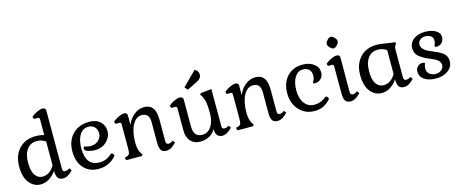

<svg xmlns="http://www.w3.org/2000/svg" viewBox="-43 -1432 5028 2097"><g transform="rotate(-15 2470.5 -384.0)"><path d="M264 -63Q348 -63 401 -154V-424Q355 -455 303 -455Q230 -455 190 -400.5Q150 -346 150 -249.5Q150 -153 182.5 -108Q215 -63 264 -63ZM490 -750V-88Q490 -57 520 -57Q544 -57 570 -75L589 -49Q532 14 478 14Q437 14 419 -11Q401 -36 401 -92Q325 14 224 14Q149 14 97 -49.5Q45 -113 45 -236Q45 -359 115 -434.5Q185 -510 304 -510Q356 -510 399 -497V-674Q399 -696 379 -696H335L326 -722Q355 -748 392.5 -765Q430 -782 451 -782Q490 -782 490 -750Z M879 14Q774 14 711.5 -56Q649 -126 649 -244.5Q649 -363 720 -436.5Q791 -510 908 -510Q990 -510 1034 -467Q1078 -424 1078 -360Q1078 -296 1026.5 -245Q975 -194 887 -194Q855 -194 816 -206Q777 -218 777 -241Q777 -249 781.5 -256Q786 -263 789.5 -263Q793 -263 812.5 -256.5Q832 -250 856 -250Q916 -250 949.5 -284Q983 -318 983 -360.5Q983 -403 958 -431.5Q933 -460 888 -460Q824 -460 788 -403.5Q752 -347 752 -250Q752 -153 790 -102.5Q828 -52 908 -52Q988 -52 1046 -109Q1050 -113 1056.5 -113Q1063 -113 1072 -103.5Q1081 -94 1081 -86.5Q1081 -79 1077 -75Q1000 14 879 14Z M1337 -160Q1337 -76 1369 -31L1381 -15L1369 0H1194L1183 -31L1204 -36Q1229 -42 1237.5 -57.5Q1246 -73 1246 -111V-392Q1246 -414 1226 -414H1182L1173 -440Q1202 -466 1239.5 -483Q1277 -500 1298 -500Q1337 -500 1337 -468V-361Q1363 -426 1415 -468Q1467 -510 1530.5 -510Q1594 -510 1626 -467Q1658 -424 1658 -330V-88Q1658 -54 1688 -54Q1711 -54 1738 -75L1757 -49Q1700 14 1645 14Q1604 14 1586 -11Q1568 -36 1568 -92V-330Q1568 -432 1482 -432Q1417 -432 1377 -356.5Q1337 -281 1337 -160Z M2292 -88Q2292 -57 2321 -57Q2344 -57 2370 -75L2389 -49Q2366 -21 2335.5 -3.5Q2305 14 2279 14Q2202 14 2202 -82Q2179 -38 2133.5 -12Q2088 14 2024.5 14Q1961 14 1920.5 -29.5Q1880 -73 1880 -152V-402Q1880 -424 1860 -424H1816L1807 -450Q1833 -476 1870.5 -493Q1908 -510 1931 -510Q1971 -510 1971 -478V-175Q1971 -53 2067 -53Q2134 -53 2171.5 -111Q2209 -169 2209 -257Q2209 -345 2200.5 -386.5Q2192 -428 2170 -466L2158 -482L2170 -497L2292 -510ZM2169 -760Q2211 -740 2211 -696Q2211 -652 2155 -625L2042 -569L2013 -604Z M2595 -160Q2595 -76 2627 -31L2639 -15L2627 0H2452L2441 -31L2462 -36Q2487 -42 2495.5 -57.5Q2504 -73 2504 -111V-392Q2504 -414 2484 -414H2440L2431 -440Q2460 -466 2497.5 -483Q2535 -500 2556 -500Q2595 -500 2595 -468V-361Q2621 -426 2673 -468Q2725 -510 2788.5 -510Q2852 -510 2884 -467Q2916 -424 2916 -330V-88Q2916 -54 2946 -54Q2969 -54 2996 -75L3015 -49Q2958 14 2903 14Q2862 14 2844 -11Q2826 -36 2826 -92V-330Q2826 -432 2740 -432Q2675 -432 2635 -356.5Q2595 -281 2595 -160Z M3470 -103Q3473 -106 3480 -106Q3487 -106 3495.5 -97Q3504 -88 3504 -80Q3504 -72 3501 -69Q3429 14 3322.5 14Q3216 14 3148 -60Q3080 -134 3080 -250.5Q3080 -367 3146 -438.5Q3212 -510 3322 -510Q3399 -510 3448.5 -472.5Q3498 -435 3498 -376Q3498 -333 3470.5 -305.5Q3443 -278 3400 -278Q3381 -278 3381 -289Q3381 -291 3387 -300Q3405 -329 3405 -370Q3405 -411 3379.5 -434.5Q3354 -458 3311 -458Q3254 -458 3219 -402Q3184 -346 3184 -254Q3184 -162 3225.5 -107.5Q3267 -53 3338.5 -53Q3410 -53 3470 -103Z M3658 -616Q3636 -639 3636 -658Q3636 -677 3657.5 -700.5Q3679 -724 3697.5 -724Q3716 -724 3738 -701Q3760 -678 3760 -658.5Q3760 -639 3738 -616Q3716 -593 3698 -593Q3680 -593 3658 -616ZM3772 -54Q3796 -54 3822 -75L3841 -49Q3784 14 3729 14Q3688 14 3670 -11Q3652 -36 3652 -92V-402Q3652 -424 3632 -424H3588L3579 -450Q3608 -476 3645 -493Q3682 -510 3704 -510Q3743 -510 3743 -478L3742 -88Q3742 -54 3772 -54Z M4080 14Q4005 14 3953 -49.5Q3901 -113 3901 -236Q3901 -359 3971 -434.5Q4041 -510 4160 -510Q4194 -510 4262.5 -498.5Q4331 -487 4360 -485L4371 -472L4359 -454Q4346 -434 4346 -415V-88Q4346 -57 4376 -57Q4400 -57 4426 -75L4445 -49Q4388 14 4334 14Q4293 14 4275 -11Q4257 -36 4257 -92Q4181 14 4080 14ZM4120 -63Q4204 -63 4257 -154V-424Q4211 -455 4159 -455Q4086 -455 4046 -400.5Q4006 -346 4006 -249.5Q4006 -153 4038.5 -108Q4071 -63 4120 -63Z M4580 -268Q4526 -306 4526 -370.5Q4526 -435 4577.5 -472.5Q4629 -510 4704 -510Q4779 -510 4826 -482Q4873 -454 4873 -411.5Q4873 -369 4849.5 -344.5Q4826 -320 4789 -320Q4768 -320 4768 -333Q4768 -336 4775.5 -353.5Q4783 -371 4783 -389Q4783 -426 4758 -444Q4733 -462 4696.5 -462Q4660 -462 4636.5 -441.5Q4613 -421 4613 -392Q4613 -363 4631.5 -342Q4650 -321 4671 -309.5Q4692 -298 4729 -283Q4766 -268 4786.5 -258Q4807 -248 4834 -230Q4886 -194 4886 -131Q4886 -68 4832 -27Q4778 14 4695 14Q4612 14 4563 -20Q4514 -54 4514 -111Q4514 -145 4537 -167Q4560 -189 4589 -189Q4618 -189 4618 -177Q4618 -176 4612 -158.5Q4606 -141 4606 -121Q4606 -79 4635.5 -57Q4665 -35 4703.5 -35Q4742 -35 4768.5 -57.5Q4795 -80 4795 -109Q4795 -138 4777.5 -157Q4760 -176 4741 -186Q4722 -196 4686 -211Q4650 -226 4628.5 -237Q4607 -248 4580 -268Z"/></g></svg>

Font: Gabriela
Style: Regular
Weight: 400
Designer: Eduardo Rodriguez Tunni
Foundry: Eduardo Rodriguez Tunni
Version: Version 1.003